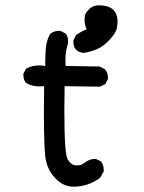

<svg xmlns="http://www.w3.org/2000/svg" viewBox="-20 -704 540 722"><path d="M256 -2Q219 -2 190 -32Q164 -57 154 -95Q145 -124 145 -283L146 -380L127 -379Q100 -379 78 -392Q68 -403 68 -421V-427L78 -446Q101 -458 128 -458Q139 -458 150 -456Q150 -487 152 -518.5Q154 -550 168 -576Q182 -588 201 -588H207L227 -578Q236 -566 236 -549V-542Q226 -512 226 -478L227 -456L354 -454L374 -444Q386 -431 386 -412V-407L376 -388L356 -378L223 -380L222 -288Q222 -122 235 -104Q249 -82 267 -82Q268 -82 277.5 -82.5Q287 -83 302 -94.5Q317 -106 335 -106H341L360 -97Q370 -83 370 -65V-59L356 -35Q311 -2 256 -2ZM294 -505Q256 -510 256 -546V-552L266 -572Q282 -584 306 -594Q298 -610 298 -628Q298 -631 299 -643.5Q300 -656 319 -673Q332 -684 352 -684Q422 -684 422 -622Q422 -615 419.5 -598.5Q417 -582 393.5 -556Q370 -530 345.5 -519.5Q321 -509 294 -505Z"/></svg>

Font: Xiaolai Mono SC
Style: Regular
Weight: 400
Monospace: yes
Designer: LXGW / Nozomi Seto
Version: Version 3.113;September 30, 2024